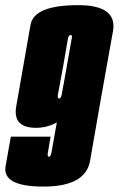

<svg xmlns="http://www.w3.org/2000/svg" viewBox="-51 -700 449 727"><path d="M113.5 6.5Q273 6.5 290 -91Q307 -188.5 333.5 -340Q359.5 -484 376.8 -582.2Q394 -680.5 245 -680.5Q77.5 -680.5 64.5 -605.8Q51.5 -531 39 -460Q25 -379.5 10.5 -297.8Q-4 -216 85.5 -216Q151 -216 201 -264.5Q251 -313 257.5 -353L189 -377.5Q185.5 -355.5 182.5 -341.2Q179.5 -327 173 -327Q166 -327 168.2 -341Q170.5 -355 188.5 -451Q203 -538 206 -552.8Q209 -567.5 216.5 -567.5Q223 -567.5 221 -556.8Q219 -546 190 -381.5Q147.5 -145.5 144.5 -126Q141.5 -106.5 134.5 -106.5Q127.5 -106.5 130.2 -121.5Q133 -136.5 140.5 -182.5H-10Q-16 -148.5 -29.8 -71Q-43.5 6.5 113.5 6.5Z"/></svg>

Font: Anybody UltraCondensed ExtraBold
Style: Italic
Weight: 800
Width: 1
Italic angle: -10°
Version: Version 1.113;gftools[0.9.25]